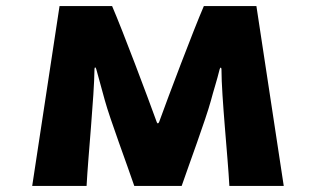

<svg xmlns="http://www.w3.org/2000/svg" viewBox="-20 -548 1040 632"><path d="M735 64H914L824 -528H651C616 -447 534 -230 504 -147C503 -144 501 -142 500 -142C498 -142 497 -143 496 -146C466 -229 384 -447 349 -528H176L86 64H265C270 -32 290 -230 291 -320C291 -328 295 -328 297 -320C306 -286 317 -248 325 -218C342 -156 399 -4 422 64H578C601 -3 657 -154 674 -216C682 -247 694 -283 703 -320C705 -328 709 -326 709 -320C709 -230 730 -32 735 64Z"/></svg>

Font: LINE Seed JP_OTF ExtraBold
Style: Regular
Weight: 800
Designer: LY Corporation & Fontrix & Fontworks
Version: Version 1.013